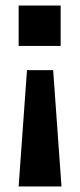

<svg xmlns="http://www.w3.org/2000/svg" viewBox="-20 -474 287 690"><path d="M47 -309V-454H198V-309ZM201 196H47L77 -222H171Z"/></svg>

Font: Zilla Slab Bold
Style: Bold
Weight: 700
Designer: Typotheque.com
Foundry: Typotheque type foundry
Version: Version 1.1; 2017; ttfautohint (v1.6)